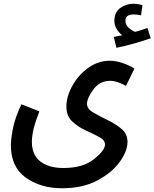

<svg xmlns="http://www.w3.org/2000/svg" viewBox="-20 -774 824 1024"><path d="M38 1Q38 116 117 173Q196 230 312 230Q421 230 499 188.5Q577 147 618.5 89.5Q660 32 660 -18Q660 -60 627.5 -87Q595 -114 552 -134.5Q509 -155 476.5 -174.5Q444 -194 444 -220Q444 -251 478 -297Q512 -343 567 -343Q590 -343 614 -333.5Q638 -324 652 -316L697 -408Q674 -424 636 -437Q598 -450 566 -450Q502 -450 449 -411Q396 -372 365 -315Q334 -258 334 -206Q334 -156 365 -126.5Q396 -97 437 -78.5Q478 -60 509 -43.5Q540 -27 540 -3Q540 28 481 75Q422 122 318 122Q241 122 195.5 87.5Q150 53 150 -18Q150 -80 190 -180L94 -218Q59 -143 48.5 -86.5Q38 -30 38 1ZM784 -570 766 -625Q738 -614 701 -604Q684 -610 666.5 -625.5Q649 -641 649 -664Q649 -697 693 -697Q704 -697 713.5 -695.5Q723 -694 732 -692L740 -746Q716 -754 691 -754Q653 -754 621.5 -731.5Q590 -709 590 -662Q590 -639 602.5 -619Q615 -599 632 -586Q614 -582 587 -577L601 -519Q646 -528 696.5 -542.5Q747 -557 784 -570Z"/></svg>

Font: Noto Sans Arabic UI ExtraCondensed Semi
Style: Regular
Weight: 600
Width: 3
Designer: Nadine Chahine - Monotype Design Team
Foundry: Monotype Imaging Inc.
Version: Version 1.900